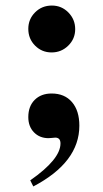

<svg xmlns="http://www.w3.org/2000/svg" viewBox="-20 -492 373 692"><path d="M82 -388Q82 -423 106.5 -447.5Q131 -472 167 -472Q202 -472 226.5 -447Q251 -422 251 -387Q251 -352 226 -327.5Q201 -303 166 -303Q131 -303 106.5 -327.5Q82 -352 82 -388ZM100 180 89 158Q198 82 198 25Q198 4 179 4Q176 4 168 5Q160 6 155 6Q123 6 102.5 -15Q82 -36 82 -70Q82 -109 105 -132Q128 -155 166 -155Q213 -155 239.5 -124Q266 -93 266 -39Q266 93 100 180Z"/></svg>

Font: STIX
Style: Bold
Weight: 700
Designer: MicroPress Inc., with final additions and corrections provided by Coen Hoffman, Elsevier (retired)
Version: Version 1.1.1